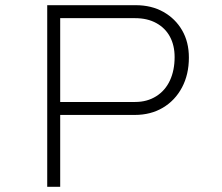

<svg xmlns="http://www.w3.org/2000/svg" viewBox="-20 -720 855 740"><path d="M162 0V-700H503Q564 -700 610 -674Q656 -648 682 -603Q708 -558 708 -498Q708 -433 681.5 -383Q655 -333 608 -305Q561 -277 499 -277H212V0ZM212 -327H501Q547 -327 582 -349Q617 -371 635 -410Q653 -449 653 -500Q653 -545 635 -578.5Q617 -612 582.5 -631Q548 -650 501 -650H212Z"/></svg>

Font: Lexend Mega ExtraLight
Style: Regular
Weight: 250
Version: Version 1.007